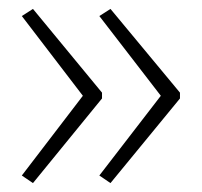

<svg xmlns="http://www.w3.org/2000/svg" viewBox="-20 -492 453 431"><path d="M384 -271 228 -81 203 -98 341 -277 203 -456 228 -472 384 -284ZM209 -271 54 -81 29 -98 166 -277 29 -456 54 -472 209 -284Z"/></svg>

Font: Noto Sans Thai Looped ExtLight
Style: Regular
Weight: 200
Designer: Sasikarn Vongin, Ben Mitchell
Foundry: The Fontpad Ltd
Version: Version 1.00